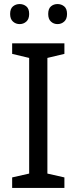

<svg xmlns="http://www.w3.org/2000/svg" viewBox="-20 -928 379 948"><path d="M298 0H40V-52L124 -71V-642L40 -662V-714H298V-662L214 -642V-71L298 -52ZM30 -859Q30 -885 44 -896.5Q58 -908 77 -908Q96 -908 110 -896.5Q124 -885 124 -859Q124 -834 110 -821.5Q96 -809 77 -809Q58 -809 44 -821.5Q30 -834 30 -859ZM218 -859Q218 -885 231.5 -896.5Q245 -908 264 -908Q283 -908 297 -896.5Q311 -885 311 -859Q311 -834 297 -821.5Q283 -809 264 -809Q245 -809 231.5 -821.5Q218 -834 218 -859Z"/></svg>

Font: Noto Sans Tirhuta
Style: Regular
Weight: 400
Designer: Monotype Design Team
Foundry: Monotype Imaging Inc.
Version: Version 2.003; ttfautohint (v1.8.4.7-5d5b)